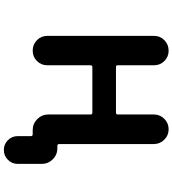

<svg xmlns="http://www.w3.org/2000/svg" viewBox="33 -828 933 1040"><g transform="rotate(90 500.0 -308.5)"><path d="M717.8 62.5V-8.8Q717.8 -18.6 708 -18.6H685.5Q650.4 -18.6 625.5 -43.5Q600.6 -68.4 600.6 -103.5V-332Q600.6 -341.8 590.8 -341.8H343.8Q334 -341.8 334 -332V-97.7Q334 -64.5 311 -41.5Q288.1 -18.6 254.9 -18.6Q221.7 -18.6 198.2 -41.5Q174.8 -64.5 174.8 -97.7V-675.8Q174.8 -709 198.2 -731.9Q221.7 -754.9 254.9 -754.9Q288.1 -754.9 311 -731.9Q334 -709 334 -675.8V-479.5Q334 -469.7 343.8 -469.7H590.8Q600.6 -469.7 600.6 -479.5V-674.8Q600.6 -708 624 -731.4Q647.5 -754.9 680.7 -754.9Q713.9 -754.9 737.3 -731.4Q760.7 -708 760.7 -674.8V-162.1Q760.7 -152.3 770.5 -152.3H783.2Q818.4 -152.3 843.3 -127.4Q868.2 -102.5 868.2 -67.4V62.5Q868.2 93.8 846.2 115.7Q824.2 137.7 793 137.7Q761.7 137.7 739.7 115.7Q717.8 93.8 717.8 62.5Z"/></g></svg>

Font: Rounded-X Mgen+ 2m bold
Style: Bold
Weight: 700
Designer: [Source Han Sans]
Ryoko NISHIZUKA  (kana & ideographs); Paul D. Hunt (Latin, Greek & Cyrillic); Wenlong ZHANG  (bopomofo
Version: Version 1.059.20150602